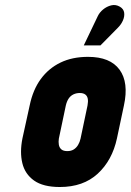

<svg xmlns="http://www.w3.org/2000/svg" viewBox="-20 -740 524 770"><path d="M449 -185 477 -317Q497 -409 459.5 -460.5Q422 -512 333 -512Q270 -512 222.5 -489Q175 -466 143.5 -423Q112 -380 99 -317L70 -185Q59 -130 69.5 -86Q80 -42 116.5 -16Q153 10 220 10Q314 10 372 -43.5Q430 -97 449 -185ZM331 -317 303 -184Q300 -170 293 -158.5Q286 -147 275.5 -140.5Q265 -134 250 -134Q234 -134 226 -141Q218 -148 216 -159.5Q214 -171 216 -184L244 -317Q248 -334 255.5 -345Q263 -356 274.5 -361.5Q286 -367 300 -367Q314 -367 322 -361Q330 -355 332 -344Q334 -333 331 -317ZM453 -629Q466 -642 473 -658Q480 -674 478 -689Q476 -704 461 -713Q444 -723 426 -718.5Q408 -714 393.5 -702Q379 -690 372 -675L316 -558H383Z"/></svg>

Font: Advent Pro ExtraBold
Style: Italic
Weight: 800
Italic angle: -12°
Version: Version 3.000